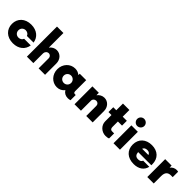

<svg xmlns="http://www.w3.org/2000/svg" viewBox="273 -2008 3294 3294"><g transform="rotate(45 1920.0 -360.5)"><path d="M270.5 8.8C408.2 8.8 499 -70.8 514.2 -183.1H353.5C341.8 -149.9 311 -128.4 270.5 -127.9C217.8 -128.4 180.7 -166 180.7 -217.3C180.7 -268.1 217.8 -305.7 270.5 -307.1C311 -305.7 341.8 -284.2 353.5 -251H514.2C499 -364.3 408.2 -442.9 270.5 -442.9C119.6 -442.9 24.4 -348.6 24.4 -217.3C24.4 -85.9 119.6 8.8 270.5 8.8Z M889.6 -442.9C837.4 -442.9 791.5 -417 760.3 -375.5V-730H604V0H760.3V-236.3C760.3 -271.5 788.6 -307.1 828.6 -307.1C864.3 -307.1 888.2 -278.8 888.2 -246.1V0H1044.4V-274.4C1044.4 -371.6 976.1 -442.9 889.6 -442.9Z M1645 -127C1627.4 -127 1608.4 -130.9 1608.4 -166V-434.1H1452.1V-400.4C1421.9 -427.2 1382.3 -442.9 1335.4 -442.9C1217.3 -442.9 1124.5 -344.2 1124.5 -217.3C1124.5 -90.3 1217.3 8.8 1335.4 8.8C1396.5 8.8 1444.8 -17.6 1477.1 -60.5C1502.9 -15.6 1547.9 8.8 1603 8.8C1621.1 8.8 1641.1 6.3 1661.6 0V-127ZM1370.6 -127.9C1320.3 -127.9 1280.8 -166.5 1280.8 -217.3C1280.8 -267.6 1320.3 -307.1 1370.6 -307.1C1420.4 -307.1 1460 -267.6 1460 -217.3C1460 -166.5 1420.4 -127.9 1370.6 -127.9Z M2044.9 -442.9C1992.7 -442.9 1946.8 -417 1915.5 -375.5V-434.1H1759.3V0H1915.5V-245.1C1915.5 -280.8 1944.8 -307.1 1981.9 -307.1C2018.6 -307.1 2043.5 -280.8 2043.5 -245.1V0H2199.7V-274.4C2199.7 -371.6 2131.3 -442.9 2044.9 -442.9Z M2594.7 -317.4V-434.1H2494.6V-596.2H2338.4V-434.1H2265.6V-317.4H2338.4V-165C2338.4 -66.9 2421.9 8.8 2520 8.8C2551.3 8.8 2582 2.4 2593.3 -5.4V-127H2540C2512.2 -127 2494.6 -148.4 2494.6 -183.1V-317.4Z M2782.7 -496.6C2830.6 -496.6 2870.1 -535.6 2870.1 -582.5C2870.1 -630.4 2830.6 -668.5 2782.7 -668.5C2735.8 -668.5 2697.3 -630.4 2697.3 -582.5C2697.3 -535.6 2735.8 -496.6 2782.7 -496.6ZM2705.1 0H2861.8V-434.1H2705.1Z M3431.2 -218.3C3431.2 -356.4 3339.4 -444.3 3195.8 -444.3C3051.3 -444.3 2953.6 -356.4 2953.6 -217.3C2953.6 -79.6 3049.3 8.8 3200.2 8.8C3325.7 8.8 3405.3 -54.7 3424.8 -148.4H3275.9C3267.1 -119.6 3240.7 -102.5 3197.8 -102.5C3139.6 -102.5 3115.7 -134.8 3110.8 -191.9H3431.2ZM3197.8 -328.6C3238.3 -328.6 3260.7 -311.5 3272 -280.3H3119.1C3130.9 -310.5 3154.8 -328.6 3197.8 -328.6Z M3524.9 0H3681.2V-180.2C3681.2 -274.4 3726.6 -307.1 3792 -307.1H3834.5V-438C3824.7 -441.4 3811 -442.9 3797.9 -442.9C3753.4 -442.9 3711.9 -424.8 3681.2 -384.8V-434.1H3524.9Z"/></g></svg>

Font: Now Black
Style: Regular
Weight: 400
Designer: Alfredo Marco Pradil
Foundry: Alfredo Marco Pradil
Version: Version 1.200;hotconv 1.0.109;makeotfexe 2.5.65596